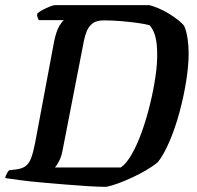

<svg xmlns="http://www.w3.org/2000/svg" viewBox="-31 -724 764 744"><path d="M381 0Q354 0 312 -2.5Q270 -5 222.5 -9Q175 -13 129 -17Q83 -21 46 -26Q9 -31 -11 -34Q-9 -43 -4.5 -51.5Q0 -60 4 -64L35 -68Q56 -71 69 -81Q82 -91 90 -112.5Q98 -134 105 -170L179 -565Q188 -606 199.5 -624.5Q211 -643 217 -646H119Q117 -651 114.5 -657Q112 -663 113 -671Q120 -678 134 -685.5Q148 -693 162 -698.5Q176 -704 181 -704H548Q564 -700 584 -691.5Q604 -683 623.5 -671Q643 -659 659 -646.5Q675 -634 683 -623Q692 -601 696 -573.5Q700 -546 700 -517Q700 -470 690.5 -410Q681 -350 664.5 -289Q648 -228 626 -176.5Q604 -125 581 -96Q562 -80 536.5 -65Q511 -50 482 -36.5Q453 -23 427 -13.5Q401 -4 381 0ZM182 -75H437Q459 -90 480 -127Q501 -164 519 -214.5Q537 -265 550.5 -320.5Q564 -376 571.5 -427.5Q579 -479 578 -518Q578 -555 571 -582Q564 -609 549 -626Q532 -631 503 -635Q474 -639 440 -642Q406 -645 371 -645Q343 -645 328 -633.5Q313 -622 305.5 -604Q298 -586 294 -565L212 -144Q207 -117 198 -100Q189 -83 182 -75Z"/></svg>

Font: Texturina 12pt SemiBold
Style: Italic
Weight: 600
Italic angle: -11°
Version: Version 1.002